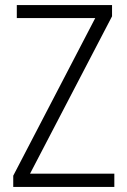

<svg xmlns="http://www.w3.org/2000/svg" viewBox="-20 -734 499 754"><path d="M429 0H32V-44L354 -663H46V-714H420V-670L98 -52H429Z"/></svg>

Font: Noto Sans UI SemiCondensed Light
Style: Regular
Weight: 300
Width: 4
Designer: Monotype Design Team
Foundry: Monotype Imaging Inc.
Version: Version 1.901